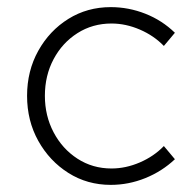

<svg xmlns="http://www.w3.org/2000/svg" viewBox="-20 -509 541 539"><path d="M291 10Q225 10 172 -23.5Q119 -57 87.5 -113.5Q56 -170 56 -240Q56 -310 87.5 -366.5Q119 -423 172 -456Q225 -489 291 -489Q341 -489 388 -470.5Q435 -452 471 -417L440 -380Q412 -409 372.5 -426Q333 -443 293 -443Q240 -443 197.5 -416Q155 -389 130.5 -343Q106 -297 106 -240Q106 -184 130.5 -137.5Q155 -91 197.5 -63.5Q240 -36 293 -36Q333 -36 372.5 -53Q412 -70 440 -99L471 -62Q435 -28 388 -9Q341 10 291 10Z"/></svg>

Font: Red Hat Text VF
Style: Regular
Weight: 300
Designer: Pentagram, MCKL
Foundry: Pentagram, MCKL
Version: Version 1.023